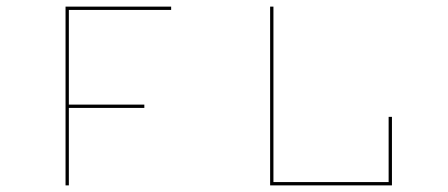

<svg xmlns="http://www.w3.org/2000/svg" viewBox="-20 -650 1353 580"><path d="M178 -90V-630H497V-620H188V-334H416V-324H188V-90ZM796 -90V-630H806V-100H1154V-297H1164V-90Z"/></svg>

Font: Bungee Hairline
Style: Regular
Weight: 400
Designer: David Jonathan Ross
Foundry: David Jonathan Ross
Version: Version 1.000;PS 1.0;hotconv 1.0.72;makeotf.lib2.5.5900